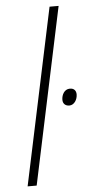

<svg xmlns="http://www.w3.org/2000/svg" viewBox="-54 -792 384 824"><g transform="rotate(-5 137.5 -380.0)"><path d="M31 0H70L231 -760H192ZM240 -330C261 -330 275 -353 275 -375C275 -390 267 -402 248 -402C224 -402 212 -378 212 -357C212 -340 223 -330 240 -330Z"/></g></svg>

Font: Noto Sans ExtraLight
Style: Italic
Weight: 200
Italic angle: -12°
Designer: Monotype Design Team
Foundry: Monotype Imaging Inc.
Version: Version 2.013